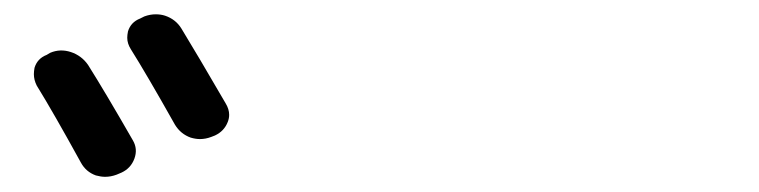

<svg xmlns="http://www.w3.org/2000/svg" viewBox="-20 -877 1040 263"><path d="M30.3 -759.8Q26.4 -767.6 26.4 -775.4Q26.4 -779.3 27.3 -784.2Q31.2 -796.9 43.9 -801.8L48.8 -804.7Q62.5 -810.5 77.1 -805.7Q91.8 -800.8 100.6 -788.1Q124 -751 162.1 -684.6Q168.9 -672.9 164.1 -659.7Q159.2 -646.5 146.5 -640.6L139.6 -637.7Q131.8 -634.8 124 -634.8Q118.2 -634.8 111.3 -636.7Q97.7 -641.6 90.8 -654.3Q52.7 -723.6 30.3 -759.8ZM159.2 -809.6Q154.3 -817.4 154.3 -825.2Q154.3 -829.1 155.3 -834Q159.2 -846.7 171.9 -851.6L177.7 -854.5Q185.5 -857.4 193.4 -857.4Q200.2 -857.4 206.1 -855.5Q220.7 -850.6 228.5 -837.9Q250 -802.7 289.1 -735.4Q293.9 -727.5 293.9 -719.7Q293.9 -714.8 292 -710Q287.1 -697.3 274.4 -691.4L269.5 -689.5Q261.7 -686.5 253.9 -686.5Q248 -686.5 241.2 -688.5Q227.5 -693.4 219.7 -706.1Q180.7 -775.4 159.2 -809.6Z"/></svg>

Font: Gen Jyuu Gothic L Monospace Medium
Style: Regular
Weight: 500
Designer: [Source Han Sans]
Ryoko NISHIZUKA  (kana & ideographs); Paul D. Hunt (Latin, Greek & Cyrillic); Wenlong ZHANG  (bopomofo
Version: Version 1.002.20150607